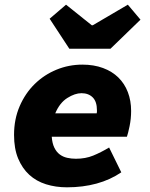

<svg xmlns="http://www.w3.org/2000/svg" viewBox="-20 -788 640 820"><path d="M266 12Q218 12 176.5 -1Q135 -14 105 -41.5Q75 -69 57.5 -111Q40 -153 40 -212Q40 -279 64 -334.5Q88 -390 128.5 -429.5Q169 -469 221.5 -490.5Q274 -512 332 -512Q381 -512 420 -497.5Q459 -483 485.5 -457Q512 -431 526 -394.5Q540 -358 540 -314Q540 -281 533.5 -249.5Q527 -218 522 -204H201Q203 -176 212 -157.5Q221 -139 235 -128.5Q249 -118 267 -114Q285 -110 304 -110Q345 -110 378 -123.5Q411 -137 446 -158L498 -52Q451 -20 392.5 -4Q334 12 266 12ZM328 -390Q300 -390 267.5 -369.5Q235 -349 216 -304H393Q394 -307 394 -310.5Q394 -314 394 -317Q394 -354 376 -372Q358 -390 328 -390ZM276 -580 192 -708 262 -768 372 -680H376L526 -768L580 -704L452 -580Z"/></svg>

Font: Source Code Pro Black
Style: Italic
Weight: 900
Italic angle: -11°
Monospace: yes
Designer: Paul D. Hunt, Teo Tuominen
Foundry: Adobe Systems Incorporated
Version: Version 1.050;PS 1.000;hotconv 16.6.51;makeotf.lib2.5.65220